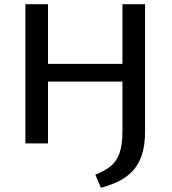

<svg xmlns="http://www.w3.org/2000/svg" viewBox="-20 -678 814 908"><path d="M100 0V-658H207V0ZM134 -292V-376H633V-292ZM559 -56V-658H666V-56Q666 9 651 54.5Q636 100 608 130Q580 160 541.5 179Q503 198 457 210L431 148Q473 132 501.5 109.5Q530 87 544.5 48Q559 9 559 -56Z"/></svg>

Font: Ysabeau Infant SemiBold
Style: Regular
Weight: 600
Designer: Christian Thalmann (Catharsis Fonts)
Version: Version 2.002; featfreeze: ss01,ss02,lnum